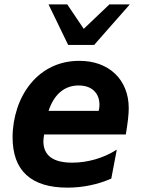

<svg xmlns="http://www.w3.org/2000/svg" viewBox="-20 -837 642 871"><path d="M200.2 -816.9H285.2L359.9 -706.1L476.1 -816.9H568.8L407.2 -633.3H289.1ZM286.1 14.2Q162.6 14.2 99.9 -43Q37.1 -100.1 37.1 -214.8Q37.1 -248 42.5 -281Q47.9 -314 58.1 -345.2Q68.4 -376.5 83.7 -405Q99.1 -433.6 119.1 -458Q160.6 -508.3 216.8 -534.7Q272.9 -561 339.8 -561Q390.6 -561 431.9 -545.7Q473.1 -530.3 502.4 -502.2Q531.7 -474.1 547.9 -434.3Q564 -394.5 564 -345.7Q564 -325.2 560.8 -296.6Q557.6 -268.1 550.8 -227.1H180.2Q178.7 -218.8 178 -211.4Q177.2 -204.1 176.8 -196.8Q176.8 -99.1 307.6 -99.1Q359.4 -99.1 411.6 -114Q463.9 -128.9 509.8 -158.2L484.9 -26.9Q438 -6.3 387.9 3.9Q337.9 14.2 286.1 14.2ZM427.7 -334Q431.2 -347.2 431.2 -360.8Q431.2 -401.9 406.2 -425.5Q381.3 -449.2 336.4 -449.2Q289.1 -449.2 254.4 -420.4Q219.7 -391.6 200.2 -334Z"/></svg>

Font: Hack
Style: Bold Italic
Weight: 700
Italic angle: -11°
Monospace: yes
Designer: Christopher Simpkins
Foundry: Christopher Simpkins
Version: Version 2.017; ttfautohint (v1.4.1) -l 4 -r 80 -G 350 -x 0 -